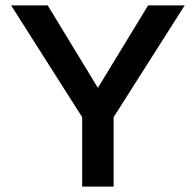

<svg xmlns="http://www.w3.org/2000/svg" viewBox="-20 -688 723 708"><path d="M283 0V-256L21 -668H156L341 -364L526 -668H661L399 -256V0Z"/></svg>

Font: Gantari SemiBold
Style: Regular
Weight: 600
Designer: Anugrah Pasau
Foundry: Lafontype
Version: Version 1.000; ttfautohint (v1.8.4)